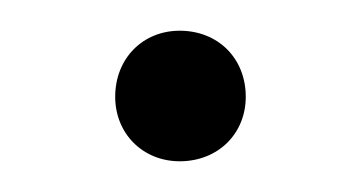

<svg xmlns="http://www.w3.org/2000/svg" viewBox="-20 -334 235 125"><path d="M97 -229C122 -229 140 -247 140 -271C140 -296 122 -314 97 -314C73 -314 55 -296 55 -271C55 -247 73 -229 97 -229Z"/></svg>

Font: Barlow Thin
Style: Regular
Weight: 250
Designer: Jeremy Tribby
Foundry: Tribby Type
Version: Version 1.422;hotconv 1.0.109;makeotfexe 2.5.65596